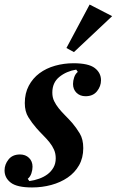

<svg xmlns="http://www.w3.org/2000/svg" viewBox="-34 -812 513 844"><path d="M107 12Q41 12 13.5 -9Q-14 -30 -14 -63Q-14 -89 3.5 -111Q21 -133 54 -133Q78 -133 93.5 -118Q109 -103 109 -79Q109 -65 104 -50Q99 -35 88 -26L95 -16Q117 -19 138 -26.5Q159 -34 175 -46Q191 -58 201 -75.5Q211 -93 211 -116Q211 -137 203.5 -154Q196 -171 183.5 -186.5Q171 -202 156 -217Q141 -232 126 -249Q106 -272 90.5 -297Q75 -322 75 -359Q75 -402 92.5 -435Q110 -468 139.5 -490Q169 -512 208 -523Q247 -534 289 -534Q355 -534 382.5 -513Q410 -492 410 -459Q410 -433 392.5 -411Q375 -389 342 -389Q318 -389 302.5 -404Q287 -419 287 -443Q287 -457 292 -472Q297 -487 308 -496L301 -506Q258 -499 227 -474Q196 -449 196 -405Q196 -384 204 -367.5Q212 -351 224.5 -335.5Q237 -320 252.5 -304.5Q268 -289 284 -271Q301 -251 316.5 -225.5Q332 -200 332 -161Q332 -118 313.5 -85.5Q295 -53 263.5 -31.5Q232 -10 191.5 1Q151 12 107 12ZM258 -601 360 -792 459 -741 291 -583Z"/></svg>

Font: IBM Plex Serif SemiBold
Style: Italic
Weight: 600
Italic angle: -14°
Designer: Mike Abbink, Paul van der Laan, Pieter van Rosmalen
Foundry: Bold Monday
Version: Version 2.5